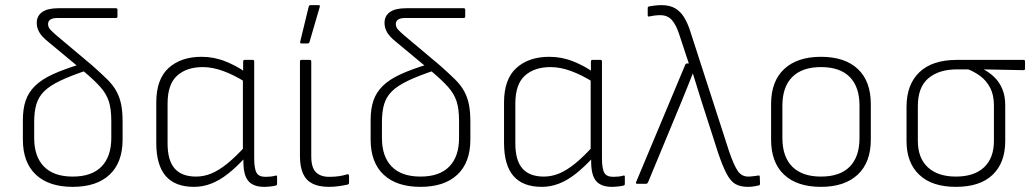

<svg xmlns="http://www.w3.org/2000/svg" viewBox="-20 -715 4017 747"><path d="M263 12Q170 12 119.5 -35.5Q69 -83 69 -172V-248Q69 -292 80 -324Q91 -356 116.5 -381Q142 -406 185.5 -426Q229 -446 295 -466L320 -442Q254 -420 213.5 -400.5Q173 -381 151.5 -359.5Q130 -338 121.5 -309.5Q113 -281 113 -240V-178Q113 -106 151 -67Q189 -28 263 -28Q337 -28 375 -67Q413 -106 413 -178V-244Q413 -291 403.5 -320.5Q394 -350 370.5 -376.5Q347 -403 304 -439L168 -552Q144 -571 133.5 -588.5Q123 -606 123 -626Q123 -653 144 -668Q165 -683 207 -683H431Q437 -683 437 -677V-651Q437 -645 431 -645H204Q167 -645 167 -621Q167 -609 176.5 -599Q186 -589 200 -577L338 -461Q373 -430 396.5 -407Q420 -384 433 -360Q446 -336 451.5 -308Q457 -280 457 -241V-172Q457 -83 406.5 -35.5Q356 12 263 12Z M735 12Q661 12 624.5 -30.5Q588 -73 588 -159V-316Q588 -407 636 -450.5Q684 -494 764 -494Q813 -494 857.5 -476Q902 -458 932 -436L934 -396Q891 -423 849 -438.5Q807 -454 769 -454Q706 -454 669 -420.5Q632 -387 632 -312V-157Q632 -91 659.5 -59.5Q687 -28 743 -28Q774 -28 803.5 -40.5Q833 -53 865.5 -79.5Q898 -106 935 -147V-103Q899 -64 866.5 -38.5Q834 -13 801.5 -0.5Q769 12 735 12ZM1008 12Q966 12 946.5 -10.5Q927 -33 927 -86V-109L925 -125V-409L926 -427V-476Q926 -482 933 -482H963Q969 -482 969 -476V-100Q969 -59 978 -43Q987 -27 1013 -27Q1022 -27 1032.5 -28Q1043 -29 1053 -32Q1058 -33 1058 -27V1Q1058 3 1057 4.5Q1056 6 1053 7Q1045 9 1032 10.5Q1019 12 1008 12Z M1260 12Q1221 12 1196 -0.5Q1171 -13 1159 -39.5Q1147 -66 1147 -108V-476Q1147 -482 1153 -482H1185Q1191 -482 1191 -476V-107Q1191 -63 1209 -45Q1227 -27 1261 -27Q1281 -27 1298.5 -29.5Q1316 -32 1331 -37Q1338 -38 1338 -31V-4Q1338 1 1333 3Q1320 6 1300 9Q1280 12 1260 12ZM1152 -546Q1147 -546 1148 -553L1181 -689Q1183 -695 1188 -695H1220Q1226 -695 1224 -688L1184 -551Q1182 -546 1177 -546Z M1616 12Q1523 12 1472.5 -35.5Q1422 -83 1422 -172V-248Q1422 -292 1433 -324Q1444 -356 1469.5 -381Q1495 -406 1538.5 -426Q1582 -446 1648 -466L1673 -442Q1607 -420 1566.5 -400.5Q1526 -381 1504.5 -359.5Q1483 -338 1474.5 -309.5Q1466 -281 1466 -240V-178Q1466 -106 1504 -67Q1542 -28 1616 -28Q1690 -28 1728 -67Q1766 -106 1766 -178V-244Q1766 -291 1756.5 -320.5Q1747 -350 1723.5 -376.5Q1700 -403 1657 -439L1521 -552Q1497 -571 1486.5 -588.5Q1476 -606 1476 -626Q1476 -653 1497 -668Q1518 -683 1560 -683H1784Q1790 -683 1790 -677V-651Q1790 -645 1784 -645H1557Q1520 -645 1520 -621Q1520 -609 1529.5 -599Q1539 -589 1553 -577L1691 -461Q1726 -430 1749.5 -407Q1773 -384 1786 -360Q1799 -336 1804.5 -308Q1810 -280 1810 -241V-172Q1810 -83 1759.5 -35.5Q1709 12 1616 12Z M2088 12Q2014 12 1977.5 -30.5Q1941 -73 1941 -159V-316Q1941 -407 1989 -450.5Q2037 -494 2117 -494Q2166 -494 2210.5 -476Q2255 -458 2285 -436L2287 -396Q2244 -423 2202 -438.5Q2160 -454 2122 -454Q2059 -454 2022 -420.5Q1985 -387 1985 -312V-157Q1985 -91 2012.5 -59.5Q2040 -28 2096 -28Q2127 -28 2156.5 -40.5Q2186 -53 2218.5 -79.5Q2251 -106 2288 -147V-103Q2252 -64 2219.5 -38.5Q2187 -13 2154.5 -0.5Q2122 12 2088 12ZM2361 12Q2319 12 2299.5 -10.5Q2280 -33 2280 -86V-109L2278 -125V-409L2279 -427V-476Q2279 -482 2286 -482H2316Q2322 -482 2322 -476V-100Q2322 -59 2331 -43Q2340 -27 2366 -27Q2375 -27 2385.5 -28Q2396 -29 2406 -32Q2411 -33 2411 -27V1Q2411 3 2410 4.5Q2409 6 2406 7Q2398 9 2385 10.5Q2372 12 2361 12Z M2890 12Q2861 12 2842 1.5Q2823 -9 2807.5 -38Q2792 -67 2774 -120L2709 -322Q2701 -349 2692.5 -375Q2684 -401 2676 -428H2675Q2664 -400 2653.5 -374Q2643 -348 2632 -321L2501 -5Q2498 0 2494 0H2459Q2452 0 2455 -7L2646 -463Q2648 -468 2653 -468H2660L2622 -583Q2611 -617 2594.5 -636.5Q2578 -656 2548 -656Q2537 -656 2526.5 -654.5Q2516 -653 2506 -651Q2500 -649 2500 -656V-683Q2500 -689 2505 -690Q2515 -692 2528 -693.5Q2541 -695 2554 -695Q2586 -695 2607 -682.5Q2628 -670 2642 -647Q2656 -624 2666 -592L2817 -125Q2836 -70 2851 -49Q2866 -28 2891 -28Q2901 -28 2911 -29.5Q2921 -31 2930 -32Q2936 -34 2936 -27L2937 0Q2937 6 2930 7Q2921 9 2910.5 10.5Q2900 12 2890 12Z M3174 12Q3081 12 3030.5 -35.5Q2980 -83 2980 -172V-310Q2980 -399 3031 -446.5Q3082 -494 3174 -494Q3267 -494 3317.5 -446.5Q3368 -399 3368 -310V-172Q3368 -83 3317 -35.5Q3266 12 3174 12ZM3174 -28Q3248 -28 3286 -66.5Q3324 -105 3324 -178V-304Q3324 -377 3286 -415.5Q3248 -454 3174 -454Q3101 -454 3062.5 -415.5Q3024 -377 3024 -304V-178Q3024 -105 3062.5 -66.5Q3101 -28 3174 -28Z M3699 12Q3606 12 3556.5 -35Q3507 -82 3507 -166V-300Q3507 -386 3557 -434Q3607 -482 3703 -482H3962Q3968 -482 3968 -476V-448Q3968 -442 3962 -442L3809 -445V-444Q3831 -432 3849.5 -414Q3868 -396 3879.5 -369Q3891 -342 3891 -305V-166Q3891 -82 3842 -35Q3793 12 3699 12ZM3699 -28Q3770 -28 3808.5 -64Q3847 -100 3847 -167V-305Q3847 -346 3832 -374Q3817 -402 3794 -419Q3771 -436 3747 -445H3702Q3633 -445 3592 -410.5Q3551 -376 3551 -302V-167Q3551 -100 3590 -64Q3629 -28 3699 -28Z"/></svg>

Font: Sofia Sans ExtraLight
Style: Regular
Weight: 250
Version: Version 4.100-B